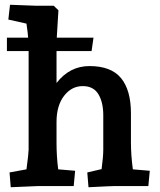

<svg xmlns="http://www.w3.org/2000/svg" viewBox="-20 -780 669 805"><path d="M20 -57 91 -70Q100 -138 100 -152V-566H9V-622H98Q97 -639 91 -681L15 -698L22 -760L129 -756H205L225 -737Q222 -680 218 -622H372L364 -566H217V-432Q272 -503 355 -503Q446 -503 487.5 -452.5Q529 -402 529 -305V-182Q529 -130 537 -70L608 -64L602 0H463Q449 0 351 5L346 -57L406 -71Q413 -124 413 -152V-297Q413 -351 392.5 -385Q372 -419 327 -419Q280 -419 248.5 -378Q217 -337 217 -269V-182Q217 -124 224 -70L295 -64L289 0H142Q84 3 25 5Z"/></svg>

Font: Andada Pro
Style: Bold
Weight: 700
Designer: Carolina Giovagnoli
Foundry: Huerta Tipografica
Version: Version 3.005; ttfautohint (v1.8.4)